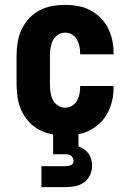

<svg xmlns="http://www.w3.org/2000/svg" viewBox="-20 -548 540 788"><path d="M247 8Q220 8 193 3Q166 -2 141.5 -15Q117 -28 98.5 -48.5Q80 -69 68.5 -93.5Q57 -118 52.5 -145.5Q48 -173 48 -200V-320Q48 -347 52.5 -374.5Q57 -402 68.5 -426.5Q80 -451 98.5 -471.5Q117 -492 141.5 -505Q166 -518 193 -523Q220 -528 247 -528Q273 -528 299 -523.5Q325 -519 348.5 -507Q372 -495 391 -476.5Q410 -458 422 -435Q434 -412 440 -386Q446 -360 446 -334V-325H309V-329Q309 -344 306 -358.5Q303 -373 295.5 -386Q288 -399 275 -406.5Q262 -414 247 -414Q231 -414 217.5 -405Q204 -396 197 -382Q190 -368 187.5 -352Q185 -336 185 -320V-200Q185 -184 187.5 -168Q190 -152 197 -138Q204 -124 217.5 -115Q231 -106 247 -106Q262 -106 275 -113.5Q288 -121 295.5 -134Q303 -147 306 -161.5Q309 -176 309 -191V-195H446V-186Q446 -160 440 -134Q434 -108 422 -85Q410 -62 391 -43.5Q372 -25 348.5 -13Q325 -1 299 3.5Q273 8 247 8ZM150 220V134H250Q255 134 260.5 133Q266 132 271 130Q276 128 279 123.5Q282 119 282 114Q282 108 279.5 102Q277 96 272.5 92Q268 88 262 86.5Q256 85 250 85H198V-106H302V53Q314 57 325 64.5Q336 72 343.5 82.5Q351 93 354.5 106Q358 119 358 132Q358 152 349.5 170.5Q341 189 325 200.5Q309 212 289.5 216Q270 220 250 220Z"/></svg>

Font: Iosevka Term Curly Heavy
Style: Regular
Weight: 900
Designer: Belleve Invis
Foundry: Belleve Invis
Version: Version 32.3.0